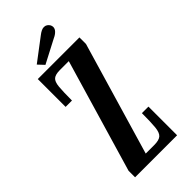

<svg xmlns="http://www.w3.org/2000/svg" viewBox="-212 -686 727 727"><g transform="rotate(-45 151.0 -323.0)"><path d="M38 0V-35L171.5 -488.5H123.5Q100 -488.5 89.5 -479.8Q79 -471 76.8 -446.2Q74.5 -421.5 74.5 -374.5H40.5V-523.5H263.5V-488.5L130 -35H175.5Q201.5 -35 212.2 -44.5Q223 -54 225.5 -79.8Q228 -105.5 228 -153.5H263V0ZM99 -541 76.5 -565 167 -633.5Q174 -639 181.5 -642.8Q189 -646.5 196 -646.5Q203.5 -646.5 209.2 -642.8Q215 -639 218.5 -633Q221.5 -627.5 221.5 -621.5Q221.5 -612 213.5 -603.8Q205.5 -595.5 193 -590Z"/></g></svg>

Font: Imbue Thin 10pt Medium
Style: Regular
Weight: 500
Version: Version 1.102